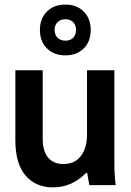

<svg xmlns="http://www.w3.org/2000/svg" viewBox="-20 -806 569 836"><path d="M217.8 -675.8Q217.8 -654.3 230.7 -641.6Q243.7 -628.9 265.1 -628.9Q286.1 -628.9 298.6 -641.6Q311 -654.3 311 -675.8Q311 -696.8 298.6 -709.5Q286.1 -722.2 265.1 -722.2Q243.7 -722.2 230.7 -709.5Q217.8 -696.8 217.8 -675.8ZM358.9 -219.2V-500H478V-91.8Q478 -44.9 483.9 0H369.1Q362.3 -32.7 359.9 -53.2H355Q293.5 9.8 210.9 9.8Q134.8 9.8 90.8 -42.2Q46.9 -94.2 46.9 -194.8V-500H166V-201.2Q166 -147.9 189.5 -119.9Q212.9 -91.8 255.9 -91.8Q305.7 -91.8 332.3 -127Q358.9 -162.1 358.9 -219.2ZM153.8 -675.8Q153.8 -725.1 184.3 -755.6Q214.8 -786.1 265.1 -786.1Q314.5 -786.1 344.7 -755.6Q375 -725.1 375 -675.8Q375 -625.5 344.7 -595.2Q314.5 -564.9 265.1 -564.9Q214.8 -564.9 184.3 -595.2Q153.8 -625.5 153.8 -675.8Z"/></svg>

Font: LT Hoop SemBd
Style: Regular
Weight: 600
Designer: Daniel Lyons
Foundry: LyonsType
Version: Version 1.000